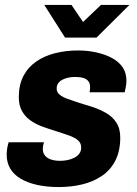

<svg xmlns="http://www.w3.org/2000/svg" viewBox="-20 -744 552 776"><path d="M217 12Q170 12 131 3.5Q92 -5 64 -21.5Q36 -38 21.5 -62.5Q7 -87 7 -119Q7 -131 9 -144Q11 -157 15 -169H158Q155 -161 154 -154Q153 -147 153 -142Q153 -126 162 -115Q171 -104 187 -99Q203 -94 223 -94Q238 -94 253 -97Q268 -100 280.5 -106.5Q293 -113 300.5 -123Q308 -133 308 -148Q308 -163 299.5 -172.5Q291 -182 276.5 -189Q262 -196 243 -202Q224 -208 203 -215Q177 -223 151 -232.5Q125 -242 103.5 -257Q82 -272 69 -295Q56 -318 56 -351Q56 -401 74.5 -436.5Q93 -472 126 -495Q159 -518 202.5 -529Q246 -540 295 -540Q335 -540 370.5 -532Q406 -524 433.5 -509Q461 -494 476 -471.5Q491 -449 491 -418Q491 -406 488.5 -392.5Q486 -379 484 -371H342Q344 -381 344 -385.5Q344 -390 344 -393Q344 -407 337 -416Q330 -425 316.5 -429Q303 -433 283 -433Q268 -433 255 -430Q242 -427 231.5 -421.5Q221 -416 215 -407Q209 -398 209 -386Q209 -371 221.5 -361Q234 -351 254 -344Q274 -337 298 -329Q325 -321 354 -311.5Q383 -302 408.5 -287.5Q434 -273 450 -249Q466 -225 466 -188Q466 -134 446.5 -95.5Q427 -57 392.5 -33.5Q358 -10 313.5 1Q269 12 217 12ZM503 -724 370 -592H243L159 -724H269L336 -625H284L388 -724Z"/></svg>

Font: Archivo SemiCondensed ExtraBold
Style: Italic
Weight: 800
Width: 4
Italic angle: -10°
Designer: Hector Gatti
Foundry: Omnibus-Type
Version: Version 2.001